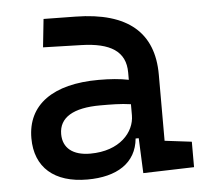

<svg xmlns="http://www.w3.org/2000/svg" viewBox="-44 -568 673 624"><g transform="rotate(-5 293.0 -256.0)"><path d="M399.4 4.9 565.4 0V-83L477.5 -93.8V-309.6C477.5 -446.3 395.5 -518.6 224.6 -521L120.1 -522.5L110.4 -430.7L234.4 -427.2C330.1 -424.8 378.9 -394 378.9 -325.2V-301.3C350.6 -307.1 318.4 -309.6 281.2 -309.6C131.8 -309.6 46.9 -249 46.9 -139.6C46.9 -44.4 108.9 9.8 216.8 9.8C313 9.8 377 -29.8 384.3 -109.4H394.5ZM378.9 -221.7V-185.5C378.9 -130.9 330.1 -73.2 233.4 -73.2C176.8 -73.2 144.5 -99.1 144.5 -144.5C144.5 -198.7 190.9 -226.6 279.3 -226.6C313 -226.6 345.7 -226.6 378.9 -221.7Z"/></g></svg>

Font: Cascadia Mono NF
Style: Regular
Weight: 400
Monospace: yes
Designer: Aaron Bell
Foundry: Saja Typeworks
Version: Version 2404.023